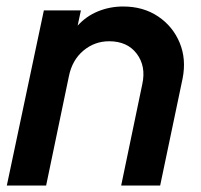

<svg xmlns="http://www.w3.org/2000/svg" viewBox="-20 -571 618 591"><path d="M1 0 115 -539H229L219 -492Q245 -521 281.5 -536Q318 -551 359 -551Q421 -551 466.5 -520.5Q512 -490 533 -439.5Q554 -389 542 -329L473 0H353L418 -312Q430 -367 401 -405.5Q372 -444 316 -444Q271 -444 236.5 -415Q202 -386 192 -336L122 0Z"/></svg>

Font: Plus Jakarta Display Medium
Style: Italic
Weight: 500
Italic angle: -12°
Designer: Gumpita Rahayu
Foundry: Tokotype Studio
Version: Version 1.000